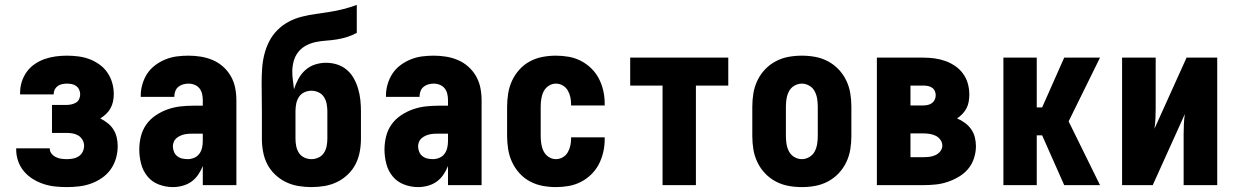

<svg xmlns="http://www.w3.org/2000/svg" viewBox="-20 -755 5040 783"><path d="M253 8Q229 8 205 5.5Q181 3 158 -4.5Q135 -12 114 -25Q93 -38 77.5 -56.5Q62 -75 54 -98Q46 -121 46 -145V-150H183V-149Q183 -137 190.5 -128Q198 -119 208.5 -114Q219 -109 230 -107.5Q241 -106 253 -106Q266 -106 278.5 -108.5Q291 -111 301.5 -118Q312 -125 317.5 -136.5Q323 -148 323 -161Q323 -173 316.5 -184.5Q310 -196 299 -202.5Q288 -209 275.5 -211Q263 -213 250 -213H192V-327H250Q260 -327 270 -329Q280 -331 289 -336Q298 -341 302.5 -350.5Q307 -360 307 -370Q307 -380 303 -389Q299 -398 291 -404Q283 -410 273 -412Q263 -414 253 -414Q243 -414 233.5 -412Q224 -410 216 -404.5Q208 -399 203.5 -390.5Q199 -382 199 -372V-370H62V-377Q62 -400 69 -422Q76 -444 89.5 -462.5Q103 -481 122 -494Q141 -507 163 -514.5Q185 -522 207.5 -525Q230 -528 253 -528Q276 -528 299.5 -525Q323 -522 344.5 -514Q366 -506 385.5 -492Q405 -478 418 -459Q431 -440 437.5 -417.5Q444 -395 444 -371Q444 -356 441 -341.5Q438 -327 431 -314Q424 -301 413 -290.5Q402 -280 389 -272Q405 -264 419 -253Q433 -242 442.5 -227Q452 -212 456 -194.5Q460 -177 460 -159Q460 -134 453 -109.5Q446 -85 431.5 -64.5Q417 -44 396 -29.5Q375 -15 351.5 -6.5Q328 2 303 5Q278 8 253 8Z M685 8Q656 8 628 -2.5Q600 -13 581.5 -35.5Q563 -58 555.5 -87Q548 -116 548 -145Q548 -172 554.5 -198.5Q561 -225 576.5 -247Q592 -269 615 -284.5Q638 -300 663.5 -309Q689 -318 715.5 -321Q742 -324 769 -324H807V-347Q807 -360 804 -372.5Q801 -385 793.5 -394.5Q786 -404 774 -409Q762 -414 749 -414Q738 -414 727 -411Q716 -408 707.5 -401Q699 -394 695 -383.5Q691 -373 691 -362V-360H554V-366Q554 -389 561 -412.5Q568 -436 581 -455.5Q594 -475 613.5 -489.5Q633 -504 655.5 -513Q678 -522 701.5 -525Q725 -528 749 -528Q774 -528 799 -524Q824 -520 847.5 -510Q871 -500 890 -483Q909 -466 921.5 -444Q934 -422 939 -397Q944 -372 944 -347V0H807V-78Q800 -60 788.5 -43Q777 -26 761 -14.5Q745 -3 725 2.5Q705 8 685 8ZM746 -106Q759 -106 772 -111.5Q785 -117 793 -128Q801 -139 804 -152.5Q807 -166 807 -180V-210H769Q760 -210 750.5 -209.5Q741 -209 732 -207Q723 -205 714.5 -201Q706 -197 699 -191Q692 -185 688.5 -176Q685 -167 685 -158Q685 -147 689.5 -136Q694 -125 703 -118Q712 -111 723 -108.5Q734 -106 746 -106Z M1250 8Q1223 8 1196.5 3.5Q1170 -1 1146 -12.5Q1122 -24 1102 -43Q1082 -62 1070 -85.5Q1058 -109 1053 -135.5Q1048 -162 1048 -189V-302Q1048 -331 1047.5 -360Q1047 -389 1047 -418Q1047 -447 1049 -476Q1051 -505 1058 -533Q1065 -561 1078 -586.5Q1091 -612 1111.5 -632.5Q1132 -653 1157.5 -666.5Q1183 -680 1211 -687Q1239 -694 1267.5 -698Q1296 -702 1324.5 -706.5Q1353 -711 1380.5 -718Q1408 -725 1435 -735V-621Q1417 -611 1396.5 -604.5Q1376 -598 1355 -594.5Q1334 -591 1312.5 -589.5Q1291 -588 1270 -584Q1249 -580 1229.5 -570Q1210 -560 1196.5 -543Q1183 -526 1177.5 -505Q1172 -484 1172 -463Q1172 -445 1174.5 -427Q1177 -409 1179 -391Q1186 -413 1197 -433.5Q1208 -454 1225.5 -469.5Q1243 -485 1265 -492Q1287 -499 1310 -499Q1333 -499 1355 -492Q1377 -485 1394.5 -470Q1412 -455 1423 -435Q1434 -415 1440.5 -393Q1447 -371 1449.5 -348Q1452 -325 1452 -302V-189Q1452 -162 1447 -135.5Q1442 -109 1430 -85.5Q1418 -62 1398 -43Q1378 -24 1354 -12.5Q1330 -1 1303.5 3.5Q1277 8 1250 8ZM1250 -106Q1265 -106 1279 -112.5Q1293 -119 1301 -131.5Q1309 -144 1312 -159Q1315 -174 1315 -189V-302Q1315 -317 1312 -332Q1309 -347 1301 -359.5Q1293 -372 1279 -378.5Q1265 -385 1250 -385Q1235 -385 1221 -378.5Q1207 -372 1199 -359.5Q1191 -347 1188 -332Q1185 -317 1185 -302V-189Q1185 -174 1188 -159Q1191 -144 1199 -131.5Q1207 -119 1221 -112.5Q1235 -106 1250 -106Z M1685 8Q1656 8 1628 -2.5Q1600 -13 1581.5 -35.5Q1563 -58 1555.5 -87Q1548 -116 1548 -145Q1548 -172 1554.5 -198.5Q1561 -225 1576.5 -247Q1592 -269 1615 -284.5Q1638 -300 1663.5 -309Q1689 -318 1715.5 -321Q1742 -324 1769 -324H1807V-347Q1807 -360 1804 -372.5Q1801 -385 1793.5 -394.5Q1786 -404 1774 -409Q1762 -414 1749 -414Q1738 -414 1727 -411Q1716 -408 1707.5 -401Q1699 -394 1695 -383.5Q1691 -373 1691 -362V-360H1554V-366Q1554 -389 1561 -412.5Q1568 -436 1581 -455.5Q1594 -475 1613.5 -489.5Q1633 -504 1655.5 -513Q1678 -522 1701.5 -525Q1725 -528 1749 -528Q1774 -528 1799 -524Q1824 -520 1847.5 -510Q1871 -500 1890 -483Q1909 -466 1921.5 -444Q1934 -422 1939 -397Q1944 -372 1944 -347V0H1807V-78Q1800 -60 1788.5 -43Q1777 -26 1761 -14.5Q1745 -3 1725 2.5Q1705 8 1685 8ZM1746 -106Q1759 -106 1772 -111.5Q1785 -117 1793 -128Q1801 -139 1804 -152.5Q1807 -166 1807 -180V-210H1769Q1760 -210 1750.5 -209.5Q1741 -209 1732 -207Q1723 -205 1714.5 -201Q1706 -197 1699 -191Q1692 -185 1688.5 -176Q1685 -167 1685 -158Q1685 -147 1689.5 -136Q1694 -125 1703 -118Q1712 -111 1723 -108.5Q1734 -106 1746 -106Z M2247 8Q2220 8 2193 3Q2166 -2 2141.5 -15Q2117 -28 2098.5 -48.5Q2080 -69 2068.5 -93.5Q2057 -118 2052.5 -145.5Q2048 -173 2048 -200V-320Q2048 -347 2052.5 -374.5Q2057 -402 2068.5 -426.5Q2080 -451 2098.5 -471.5Q2117 -492 2141.5 -505Q2166 -518 2193 -523Q2220 -528 2247 -528Q2273 -528 2299 -523.5Q2325 -519 2348.5 -507Q2372 -495 2391 -476.5Q2410 -458 2422 -435Q2434 -412 2440 -386Q2446 -360 2446 -334V-325H2309V-329Q2309 -344 2306 -358.5Q2303 -373 2295.5 -386Q2288 -399 2275 -406.5Q2262 -414 2247 -414Q2231 -414 2217.5 -405Q2204 -396 2197 -382Q2190 -368 2187.5 -352Q2185 -336 2185 -320V-200Q2185 -184 2187.5 -168Q2190 -152 2197 -138Q2204 -124 2217.5 -115Q2231 -106 2247 -106Q2262 -106 2275 -113.5Q2288 -121 2295.5 -134Q2303 -147 2306 -161.5Q2309 -176 2309 -191V-195H2446V-186Q2446 -160 2440 -134Q2434 -108 2422 -85Q2410 -62 2391 -43.5Q2372 -25 2348.5 -13Q2325 -1 2299 3.5Q2273 8 2247 8Z M2682 0V-406H2550V-520H2950V-406H2818V0Z M3250 8Q3222 8 3195 3Q3168 -2 3143.5 -15Q3119 -28 3100 -48Q3081 -68 3069 -93Q3057 -118 3052.5 -145Q3048 -172 3048 -200V-320Q3048 -348 3052.5 -375Q3057 -402 3069 -427Q3081 -452 3100 -472Q3119 -492 3143.5 -505Q3168 -518 3195 -523Q3222 -528 3250 -528Q3278 -528 3305 -523Q3332 -518 3356.5 -505Q3381 -492 3400 -472Q3419 -452 3431 -427Q3443 -402 3447.5 -375Q3452 -348 3452 -320V-200Q3452 -172 3447.5 -145Q3443 -118 3431 -93Q3419 -68 3400 -48Q3381 -28 3356.5 -15Q3332 -2 3305 3Q3278 8 3250 8ZM3250 -106Q3266 -106 3280.5 -114.5Q3295 -123 3302.5 -137.5Q3310 -152 3312.5 -168Q3315 -184 3315 -200V-320Q3315 -336 3312.5 -352Q3310 -368 3302.5 -382.5Q3295 -397 3280.5 -405.5Q3266 -414 3250 -414Q3234 -414 3219.5 -405.5Q3205 -397 3197.5 -382.5Q3190 -368 3187.5 -352Q3185 -336 3185 -320V-200Q3185 -184 3187.5 -168Q3190 -152 3197.5 -137.5Q3205 -123 3219.5 -114.5Q3234 -106 3250 -106Z M3556 0V-520H3745Q3768 -520 3790.5 -517Q3813 -514 3834.5 -506.5Q3856 -499 3875 -486Q3894 -473 3907.5 -454.5Q3921 -436 3927 -414Q3933 -392 3933 -369Q3933 -355 3930.5 -340.5Q3928 -326 3921.5 -313.5Q3915 -301 3905 -290.5Q3895 -280 3883 -272Q3900 -265 3915 -254Q3930 -243 3940.5 -228Q3951 -213 3955.5 -195Q3960 -177 3960 -159Q3960 -134 3952 -109.5Q3944 -85 3928 -66Q3912 -47 3890 -34Q3868 -21 3844 -13Q3820 -5 3795 -2.5Q3770 0 3745 0ZM3693 -325H3745Q3754 -325 3763.5 -327Q3773 -329 3780.5 -334.5Q3788 -340 3792 -348.5Q3796 -357 3796 -367Q3796 -376 3792 -384.5Q3788 -393 3780 -398Q3772 -403 3763 -404.5Q3754 -406 3745 -406H3693ZM3693 -114H3745Q3758 -114 3770.5 -115.5Q3783 -117 3795 -122.5Q3807 -128 3815 -138.5Q3823 -149 3823 -161Q3823 -174 3815 -185Q3807 -196 3795.5 -201.5Q3784 -207 3771 -209Q3758 -211 3745 -211H3693Z M4320 0 4230 -203H4208V0H4072V-520H4208V-317H4230L4320 -520H4466L4338 -260L4466 0Z M4556 0V-520H4693V-312Q4693 -291 4692 -270.5Q4691 -250 4688 -230L4819 -520H4944V0H4807V-208Q4807 -229 4808 -249.5Q4809 -270 4812 -290L4681 0Z"/></svg>

Font: Iosevka Heavy
Style: Regular
Weight: 900
Monospace: yes
Designer: Belleve Invis
Foundry: Belleve Invis
Version: Version 32.5.0; ttfautohint (v1.8.4)